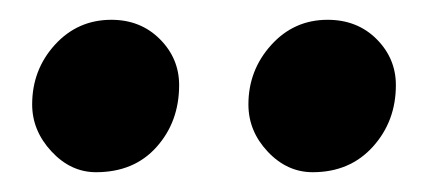

<svg xmlns="http://www.w3.org/2000/svg" viewBox="-20 -839 437 194"><path d="M296 -665Q270 -665 250.5 -685.8Q231 -706.5 231 -733.5Q231 -768 254 -793.5Q277 -819 311 -819Q341 -819 360.5 -799.5Q380 -780 380 -753Q380 -716.5 356.8 -690.8Q333.5 -665 296 -665ZM77 -665Q51.5 -665 32 -686Q12.5 -707 12.5 -733.5Q12.5 -768.5 35.5 -793.8Q58.5 -819 92.5 -819Q122 -819 141.5 -799.5Q161 -780 161 -753Q161 -716 138.2 -690.5Q115.5 -665 77 -665Z"/></svg>

Font: Merriweather Sans SemiBold
Style: Italic
Weight: 600
Italic angle: -7.5°
Designer: Eben Sorkin
Foundry: Eben Sorkin
Version: Version 2.001